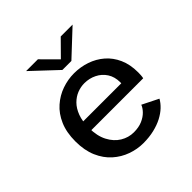

<svg xmlns="http://www.w3.org/2000/svg" viewBox="-184 -854 1019 1019"><g transform="rotate(-45 325.0 -344.5)"><path d="M326 11Q281 11 236.8 -4.8Q192.5 -20.5 156.5 -52.5Q120.5 -84.5 99 -134Q77.5 -183.5 77.5 -251Q77.5 -318.5 99 -368Q120.5 -417.5 156.8 -449.2Q193 -481 237.5 -496.5Q282 -512 328 -512Q376 -512 420 -497Q464 -482 498.2 -452.5Q532.5 -423 552.5 -378.5Q572.5 -334 572.5 -274.5Q572.5 -265 571.8 -253.5Q571 -242 569 -233.5H156.5V-297H468Q468 -300 468 -301.2Q468 -302.5 468 -305Q468 -345.5 449 -375Q430 -404.5 398.2 -420.2Q366.5 -436 329.5 -436Q302.5 -436 276 -425.8Q249.5 -415.5 227.5 -393.5Q205.5 -371.5 192.2 -336.2Q179 -301 179 -251.5Q179 -190 200.8 -148.8Q222.5 -107.5 257.2 -86.5Q292 -65.5 331.5 -65.5Q368.5 -65.5 395.5 -77.2Q422.5 -89 439.5 -106.8Q456.5 -124.5 462.5 -141.5L553.5 -96Q542 -75 521.8 -55.8Q501.5 -36.5 472.8 -21.5Q444 -6.5 407.2 2.2Q370.5 11 326 11ZM156.5 -700H245L331 -613.5L416.5 -700H505.5L364.5 -568H297Z"/></g></svg>

Font: Trispace Thin
Style: Regular
Weight: 400
Version: Version 1.210